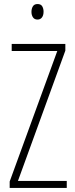

<svg xmlns="http://www.w3.org/2000/svg" viewBox="-20 -932 371 952"><path d="M311 0H28V-32L264 -679H38V-714H304V-681L69 -35H311ZM166 -912Q183 -912 189.5 -900.5Q196 -889 196 -874Q196 -856 188 -845.5Q180 -835 166 -835Q151 -835 143.5 -846Q136 -857 136 -873Q136 -889 143 -900.5Q150 -912 166 -912Z"/></svg>

Font: Noto Sans Gujarati ExtraCondensed ExtraLight
Style: Regular
Weight: 200
Width: 2
Designer: Jelle Bosma - Monotype Design Team, Universal Thirst
Foundry: Monotype Imaging Inc.
Version: Version 2.106; ttfautohint (v1.8.4.7-5d5b)